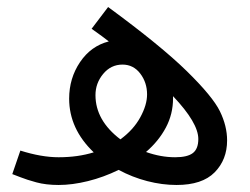

<svg xmlns="http://www.w3.org/2000/svg" viewBox="-20 -519 712 547"><path d="M627 -119Q627 -64 591.5 -28Q556 8 483 8Q442 8 399.5 -3Q357 -14 318 -35Q275 -14 230.5 -3Q186 8 147 8Q111 8 83.5 0.5Q56 -7 38.5 -14Q21 -21 15 -23L38 -90Q98 -71 147 -71Q202 -71 247 -85Q177 -152 177 -238Q177 -296 208 -342Q239 -388 290 -401Q275 -413 241 -437L288 -499Q438 -389 512 -316.5Q586 -244 606.5 -202Q627 -160 627 -119ZM252 -248Q252 -176 323 -122Q360 -149 379.5 -184.5Q399 -220 399 -250Q399 -284 379.5 -309.5Q360 -335 329 -335Q296 -335 274 -308.5Q252 -282 252 -248ZM473 -245V-239Q473 -194 452.5 -155.5Q432 -117 396 -86Q438 -71 479 -71Q514 -71 529.5 -83Q545 -95 545 -123Q545 -169 473 -245Z"/></svg>

Font: Noto Sans Arabic
Style: Regular
Weight: 400
Designer: Nadine Chahine
Foundry: Monotype Imaging Inc.
Version: Version 1.001